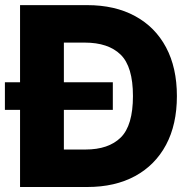

<svg xmlns="http://www.w3.org/2000/svg" viewBox="-25 -748 775 768"><path d="M324.2 0H55.2V-727.5H323.7Q434.6 -727.5 515.1 -683.8Q595.7 -640.1 639.2 -558.6Q682.6 -477.1 682.6 -363.8Q682.6 -250 639.2 -168.7Q595.7 -87.4 515.4 -43.7Q435.1 0 324.2 0ZM230.5 -149.9H316.9Q409.2 -149.9 458 -198Q506.8 -246.1 506.8 -363.8Q506.8 -481.4 457.5 -529.5Q408.2 -577.6 314 -577.6H230.5ZM-5.4 -308.6V-418.9H426.3V-308.6Z"/></svg>

Font: Inter Extra Bold
Style: Regular
Weight: 800
Designer: Rasmus Andersson
Foundry: rsms
Version: Version 4.000;git-3c8e0fc